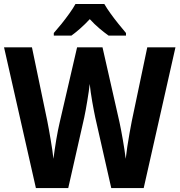

<svg xmlns="http://www.w3.org/2000/svg" viewBox="-20 -954 911 974"><path d="M870.1 -713.9 709 0H544.4L463.4 -357.4Q460.4 -371.6 456.3 -392.6Q452.1 -413.6 448 -437.7Q443.8 -461.9 440.4 -485.4Q437 -508.8 435.1 -528.3Q433.6 -511.7 430.2 -489.5Q426.8 -467.3 422.9 -442.9Q418.9 -418.5 414.8 -396Q410.6 -373.5 407.2 -357.4L326.2 0H162.1L0.5 -713.9H142.1L220.2 -338.9Q224.1 -319.3 228.5 -294.7Q232.9 -270 237.3 -243.9Q241.7 -217.8 245.4 -192.9Q249 -168 251 -148.4Q253.9 -169.9 257.6 -195.6Q261.2 -221.2 265.6 -246.6Q270 -272 274.4 -294.4Q278.8 -316.9 282.7 -332.5L371.1 -713.9H500L586.4 -333Q589.8 -316.9 594.2 -294.2Q598.6 -271.5 603 -245.8Q607.4 -220.2 611.3 -195.1Q615.2 -169.9 617.7 -148.4Q620.6 -175.3 625.7 -209.2Q630.9 -243.2 637 -277.6Q643.1 -312 648.4 -338.9L727.1 -713.9ZM509.3 -933.6Q522 -911.6 540.8 -885.5Q559.6 -859.4 580.3 -833.7Q601.1 -808.1 619.1 -786.6V-773.4H530.8Q508.8 -789.1 483.9 -810.1Q459 -831.1 435.5 -856.9Q411.6 -831.1 387.2 -809.6Q362.8 -788.1 342.3 -773.4H252.9V-786.6Q270 -805.7 291.3 -832Q312.5 -858.4 332 -885.7Q351.6 -913.1 362.8 -933.6Z"/></svg>

Font: Open Sans SemiCondensed
Style: Bold
Weight: 700
Width: 4
Designer: Monotype Design Team
Foundry: Monotype Imaging Inc.
Version: Version 3.003